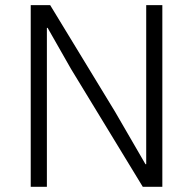

<svg xmlns="http://www.w3.org/2000/svg" viewBox="-20 -718 742 738"><path d="M98.1 0V-698.2H172.9L421.9 -289.1L539.1 -86.9H542V-698.2H604V0H528.8L252.9 -453.1L163.1 -610.8H160.2V0Z"/></svg>

Font: Anuphan Light
Style: Regular
Weight: 300
Designer: Mike Abbink, Paul van der Laan, Pieter van Rosmalen, Mint Tantisuwanna
Foundry: Bold Monday; Cadson Demak
Version: Version 3.002;hotconv 1.0.109;makeotfexe 2.5.65596